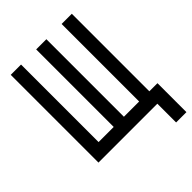

<svg xmlns="http://www.w3.org/2000/svg" viewBox="-269 -934 1238 1238"><g transform="rotate(-45 350.0 -314.5)"><path d="M58 -800H152V-93H290V-800H383V-93H522V-800H615V-93H689V171H595V0H58Z"/></g></svg>

Font: Martian Mono Light
Style: Regular
Weight: 300
Monospace: yes
Designer: Roman Shamin
Foundry: Evil Martians
Version: Version 1.000; ttfautohint (v1.8.4.7-5d5b)